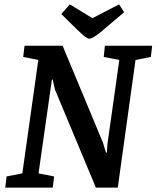

<svg xmlns="http://www.w3.org/2000/svg" viewBox="-20 -857 715 877"><path d="M4 0 10 -51 82 -65 155 -583 86 -597 92 -648H266L450 -206L464 -160H468L471 -201L525 -583L454 -597L459 -648H675L669 -597L599 -583L518 0H418L231 -448L221 -493H217L156 -65L227 -51L221 0ZM388 -680Q382 -680 372 -687Q362 -694 351.5 -704Q341 -714 333 -721L260 -793L299 -837L402 -774L524 -837L547 -801L464 -731Q443 -712 428 -701Q413 -690 403 -685Q393 -680 388 -680Z"/></svg>

Font: Faustina SemiBold
Style: Italic
Weight: 600
Italic angle: -8°
Designer: Alfonso Garcia
Foundry: http://www.omnibus-type.com
Version: Version 1.200